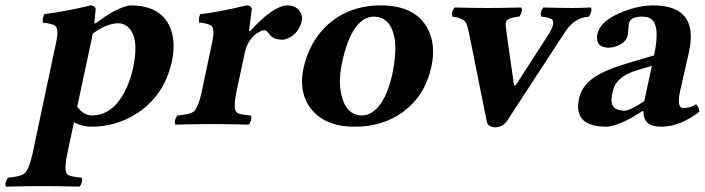

<svg xmlns="http://www.w3.org/2000/svg" viewBox="-50 -464 2635 718"><path d="M160.6 -309.1Q170.9 -356.4 155.8 -368.2Q144 -376 110.4 -378.9Q108.4 -397 115.2 -411.1Q202.6 -422.4 288.6 -443.8Q309.1 -441.9 307.6 -426.8Q307.6 -425.3 302.7 -377H308.1Q379.9 -431.6 428.7 -442.4Q435.5 -443.8 440.4 -443.8Q527.3 -442.9 566.9 -394Q608.9 -340.8 596.2 -252.9Q594.7 -244.1 593.3 -236.8Q565.4 -105 457.5 -37.1Q382.3 9.8 290 9.8Q255.9 9.3 226.6 -6.8L201.7 109.9Q188 174.8 201.7 188Q212.4 197.3 254.4 200.2Q261.2 208.5 252 227.5Q249.5 231.9 247.1 233.9Q161.1 231.9 110.8 231.9Q57.1 231.9 -26.9 233.9Q-33.7 225.6 -23.9 206.5Q-21.5 202.1 -19.5 200.2Q29.8 196.3 43 183.6Q59.1 167.5 71.8 109.9ZM238.8 -64.9Q262.7 -32.7 293 -32.2Q377.4 -32.2 424.8 -139.2Q439.5 -172.9 447.8 -210Q472.7 -326.7 425.8 -365.2Q411.1 -376.5 394 -377Q349.6 -377 298.3 -339.4Q296.9 -338.4 296.4 -337.4Q294.9 -328.6 293.5 -321.3Z M865.7 -268.1 834.5 -122.1Q820.8 -57.1 835 -43.9Q845.7 -34.7 887.2 -32.2Q894 -23.9 884.8 -4.4Q882.3 0 880.4 2Q794.4 0 743.7 0Q689.9 0 606 2Q599.1 -6.3 608.9 -25.4Q611.3 -29.8 613.3 -32.2Q662.6 -36.1 676.3 -48.3Q692.4 -64.5 704.6 -122.1L744.1 -309.1Q754.4 -357.4 738.8 -368.7Q727.1 -376.5 694.3 -379.9Q692.4 -397.5 698.7 -411.1Q758.8 -417 872.1 -443.8Q890.6 -443.8 891.6 -429.7Q891.6 -427.7 891.1 -426.8Q891.1 -425.8 881.3 -348.1H885.7Q973.1 -443.4 1024.9 -443.8Q1060.5 -443.8 1075.2 -414.6Q1081.5 -400.9 1079.1 -388.2Q1069.3 -342.8 1031.7 -322.8Q1018.1 -315.9 1006.3 -315.4Q974.6 -315.9 960.9 -332Q947.3 -348.6 943.4 -350.1Q940.4 -351.1 939 -351.1Q923.8 -350.1 903.3 -334Q875 -309.6 865.7 -268.1Z M1348.6 -401.9Q1265.6 -400.4 1229 -229Q1210.4 -142.1 1235.4 -81.5Q1256.8 -33.2 1301.3 -32.2Q1354.5 -32.2 1389.6 -103.5Q1406.2 -137.7 1416.5 -184.1Q1448.2 -334 1395.5 -384.3Q1376 -401.4 1348.6 -401.9ZM1084.5 -207Q1106.4 -307.1 1173.8 -370.1Q1254.9 -443.8 1374 -443.8Q1503.4 -443.8 1549.8 -356Q1580.6 -296.9 1563.5 -215.8Q1541 -109.4 1461.4 -48.8Q1460 -47.9 1459.5 -46.9Q1382.8 9.8 1276.4 9.8Q1160.2 9.8 1107.4 -64.5Q1067.4 -123.5 1084.5 -207Z M1974.6 -401.9Q1967.8 -410.2 1977.5 -429.7Q1980 -434.1 1981.9 -436Q2055.7 -434.1 2092.8 -434.1Q2116.2 -434.1 2159.2 -436Q2166 -427.7 2156.2 -408.7Q2153.8 -404.3 2151.9 -401.9Q2103.5 -397.5 2073.2 -358.4Q2064.5 -347.2 2049.8 -324.2L1845.7 -11.2Q1830.1 11.2 1801.8 12.2Q1774.9 10.7 1770.5 -8.8L1707 -325.2Q1697.8 -372.6 1690.9 -381.3Q1678.2 -397.5 1642.6 -401.9Q1635.7 -410.2 1645.5 -429.7Q1647.9 -434.1 1649.9 -436Q1723.6 -434.1 1772.5 -434.1Q1825.2 -434.1 1898.9 -436Q1905.8 -427.7 1896.5 -408.7Q1894 -404.3 1891.6 -401.9Q1845.7 -397.9 1841.3 -379.4Q1839.8 -371.1 1845.7 -331.1L1871.1 -152.8Q1873 -139.2 1878.4 -145.5Q1879.9 -147 1880.4 -147.9L1998.5 -331.1Q2029.8 -379.4 2013.2 -392.1Q2002 -399.4 1974.6 -401.9Z M2356.9 -48.3 2350.6 -47.9Q2284.2 -2.9 2232.4 8.3Q2223.6 10.3 2218.3 9.8Q2111.3 9.8 2111.8 -65.9Q2112.3 -80.1 2115.2 -95.2Q2128.9 -160.2 2213.9 -197.8Q2251 -214.4 2324.2 -235.8L2396 -256.8Q2422.9 -382.3 2374.5 -398.4Q2364.7 -401.9 2349.6 -401.9Q2310.5 -401.4 2302.7 -379.4Q2300.8 -373.5 2298.3 -339.8Q2297.9 -335 2297.4 -332Q2291.5 -304.7 2255.9 -291.5Q2240.2 -286.1 2225.1 -285.6Q2174.8 -287.1 2184.1 -336.4Q2195.3 -389.2 2286.1 -422.9Q2342.3 -443.8 2392.6 -443.8Q2562.5 -443.8 2527.3 -273.4Q2526.9 -271.5 2526.9 -271L2494.1 -127Q2481.4 -68.4 2498.5 -61.5Q2502.9 -60.1 2507.8 -60.1Q2532.2 -60.5 2553.2 -74.2Q2567.4 -58.1 2564.9 -45.9Q2493.2 9.8 2422.4 9.8Q2356.4 9.8 2356.4 -44.9Q2356.9 -46.9 2356.9 -48.3ZM2387.7 -217.8 2332 -201.2Q2262.7 -180.2 2246.1 -137.2Q2242.2 -126.5 2238.8 -109.9Q2227.5 -56.2 2273.9 -50.8Q2278.8 -50.3 2283.7 -49.8Q2307.6 -50.8 2359.4 -85.9Z"/></svg>

Font: Linux Libertine Slanted O
Style: Bold Slanted
Weight: 700
Designer: Philipp H. Poll
Foundry: Philipp H. Poll
Version: Version 5.0.0